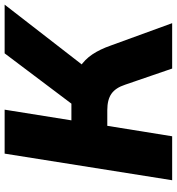

<svg xmlns="http://www.w3.org/2000/svg" viewBox="12 -756 745 808"><g transform="rotate(-90 384.0 -352.5)"><path d="M29 0 141 -705H326L281 -424H366L337 -405L563 -705H768L506 -367L429 -417Q474 -409 505.5 -388.5Q537 -368 558.5 -336Q580 -304 596 -258L690 0H499L431 -198Q418 -238 393 -255.5Q368 -273 324 -273H258L214 0Z"/></g></svg>

Font: Nunito Sans 11pt Black
Style: Italic
Weight: 900
Italic angle: -9°
Version: Version 3.101;gftools[0.9.27]